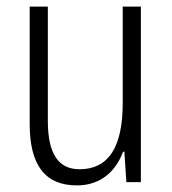

<svg xmlns="http://www.w3.org/2000/svg" viewBox="-20 -552 521 582"><path d="M407 -532H352V-240C352 -104 308 -39 221 -39C158 -39 125 -84 125 -186V-532H70V-176C70 -55 114 10 213 10C287 10 332 -35 353 -92H357L363 0H407Z"/></svg>

Font: Noto Sans Gujarati Condensed Light
Style: Regular
Weight: 300
Width: 3
Designer: Jelle Bosma - Monotype Design Team, Universal Thirst
Foundry: Monotype Imaging Inc.
Version: Version 2.106